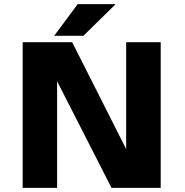

<svg xmlns="http://www.w3.org/2000/svg" viewBox="-20 -903 890 923"><path d="M240.5 -731 353.5 -883H536L381 -731ZM586.5 -700H752.5V0H516L254.5 -512.5V0H89V-700H327L586.5 -186.5Z"/></svg>

Font: League Mono Wide
Style: Bold
Weight: 700
Width: 8
Designer: Tyler Finck
Foundry: The League of Moveable Type / Tyler Finck
Version: Version 2.210